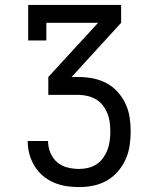

<svg xmlns="http://www.w3.org/2000/svg" viewBox="-20 -540 640 783"><path d="M303 223Q276 223 250 219Q224 215 199.5 204.5Q175 194 154.5 176.5Q134 159 120.5 136.5Q107 114 100 88.5Q93 63 93 36V35H176V36Q176 60 185.5 83Q195 106 213 121.5Q231 137 255 143Q279 149 303 149Q321 149 340 144.5Q359 140 374.5 129.5Q390 119 401 103.5Q412 88 418.5 70.5Q425 53 427.5 34Q430 15 430 -4Q430 -23 427.5 -41.5Q425 -60 418 -77.5Q411 -95 399.5 -110Q388 -125 372 -134.5Q356 -144 337.5 -148.5Q319 -153 300 -153H177V-226L380 -447H169V-375H95V-520H474V-447L272 -226H300Q329 -226 358 -220.5Q387 -215 413 -201.5Q439 -188 459 -166Q479 -144 491.5 -117.5Q504 -91 508.5 -62Q513 -33 513 -4Q513 25 508.5 54.5Q504 84 492 110.5Q480 137 460.5 159.5Q441 182 415.5 196.5Q390 211 361 217Q332 223 303 223Z"/></svg>

Font: Iosevka HT Extended
Style: Regular
Weight: 400
Width: 7
Monospace: yes
Designer: Belleve Invis
Foundry: Belleve Invis
Version: Version 32.3.0; ttfautohint (v1.8.4)